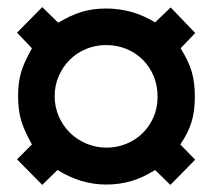

<svg xmlns="http://www.w3.org/2000/svg" viewBox="-20 -639 598 541"><path d="M28 -190 70 -232Q48 -271 39.5 -300Q31 -329 31 -368Q31 -388 33 -404Q35 -420 39.5 -435.5Q44 -451 51.5 -467Q59 -483 70 -503L28 -547L99 -619L144 -575Q179 -596 210 -605.5Q241 -615 279 -615Q353 -615 417 -576L461 -618L530 -546L489 -503Q500 -485 508 -468.5Q516 -452 520.5 -436Q525 -420 527 -403Q529 -386 529 -366Q529 -325 519.5 -294.5Q510 -264 488 -232L530 -189L460 -118L417 -160Q382 -138 349 -128.5Q316 -119 279 -119Q208 -119 142 -160L99 -118ZM134 -368Q134 -338 145.5 -311.5Q157 -285 176.5 -265.5Q196 -246 223 -234.5Q250 -223 280 -223Q310 -223 336.5 -234Q363 -245 382.5 -264.5Q402 -284 413 -310Q424 -336 424 -366Q424 -398 413 -424.5Q402 -451 382.5 -470.5Q363 -490 336.5 -501Q310 -512 279 -512Q249 -512 222.5 -501Q196 -490 176.5 -470.5Q157 -451 145.5 -424.5Q134 -398 134 -368Z"/></svg>

Font: Involve SemiBold
Style: Regular
Weight: 600
Designer: Stefan Peev
Foundry: Context Ltd.
Version: Version 1.001